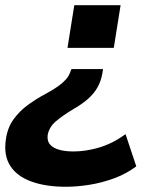

<svg xmlns="http://www.w3.org/2000/svg" viewBox="-54 -524 608 734"><path d="M198 190Q121 190 66 170Q11 150 -14.5 110.5Q-40 71 -32 12Q-26 -35 -2.5 -67.5Q21 -100 53.5 -123.5Q86 -147 120 -165Q150 -181 168.5 -194.5Q187 -208 198 -220.5Q209 -233 214 -247L219 -260H340L337 -242Q332 -214 319 -190.5Q306 -167 283 -146.5Q260 -126 225 -106Q188 -84 160.5 -61Q133 -38 128 -6Q126 17 138.5 30Q151 43 174 49Q197 55 227 55Q274 55 325 40Q376 25 426 -11L467 112Q428 141 381.5 158Q335 175 287.5 182.5Q240 190 198 190ZM204 -341 230 -504H407L381 -341Z"/></svg>

Font: Nunito Sans 7pt ExtraBold
Style: Italic
Weight: 800
Italic angle: -9°
Designer: Vernon Adams
Foundry: Vernon Adams
Version: Version 3.101;gftools[0.9.27]